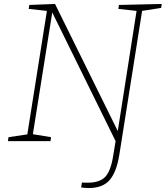

<svg xmlns="http://www.w3.org/2000/svg" viewBox="-20 -713 837 970"><path d="M583 68Q569 156 534 196.5Q499 237 428 237Q418 237 408.5 236Q399 235 390 234L394 209Q402 210 409.5 210Q417 210 423 210Q484 210 512 180Q540 150 552 73L564 0L244 -650L146 -35L238 -20L235 0H20L23 -20L118 -34L217 -658L125 -668L128 -688L258 -693L575 -51L670 -658L578 -668L581 -688L797 -693L794 -673L698 -658Z"/></svg>

Font: Bitter ExtraLight
Style: Italic
Weight: 200
Italic angle: -9°
Designer: Sol Matas, and Bitter project Authors
Foundry: Sol Matas
Version: Version 2.001